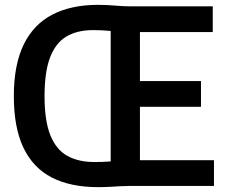

<svg xmlns="http://www.w3.org/2000/svg" viewBox="-20 -766 925 791"><path d="M384 5Q271 5 193.8 -34.5Q116.5 -74 76.8 -157Q37 -240 37 -370Q37 -499.5 77.8 -582.8Q118.5 -666 196 -706Q273.5 -746 383.5 -746Q421 -746 453.5 -743Q486 -740 513 -740H856.5V-634H556.5V-106H861.5V0H514.5Q496 0 475 1.2Q454 2.5 431.2 3.8Q408.5 5 384 5ZM369 -98.5Q385.5 -98.5 401.5 -99Q417.5 -99.5 436 -101V-638.5Q415.5 -640.5 397.5 -641.2Q379.5 -642 364 -642Q298 -642 253.5 -615.5Q209 -589 186.2 -529.2Q163.5 -469.5 163.5 -370Q163.5 -269 187.2 -209.5Q211 -150 256.8 -124.2Q302.5 -98.5 369 -98.5ZM525.5 -326V-432H808V-326Z"/></svg>

Font: Encode Sans SC Condensed SemiBold
Style: Regular
Weight: 600
Width: 3
Designer: Multiple Designers
Foundry: Impallari Type
Version: Version 3.002